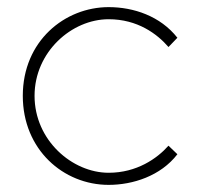

<svg xmlns="http://www.w3.org/2000/svg" viewBox="-20 -502 560 539"><path d="M478 -69 453 -93C421 -57 364 -17 285 -17C183 -17 77 -108 77 -233C77 -356 181 -448 285 -448C366 -448 421 -407 453 -370L478 -396C430 -457 355 -482 285 -482C162 -482 44 -387 44 -233C44 -82 158 17 285 17C353 17 431 -8 478 -69Z"/></svg>

Font: Kreadon Extra Light
Style: Regular
Weight: 200
Designer: kohakuno
Foundry: StudioGnu
Version: Version 1.000;Glyphs 3.1.2 (3151)